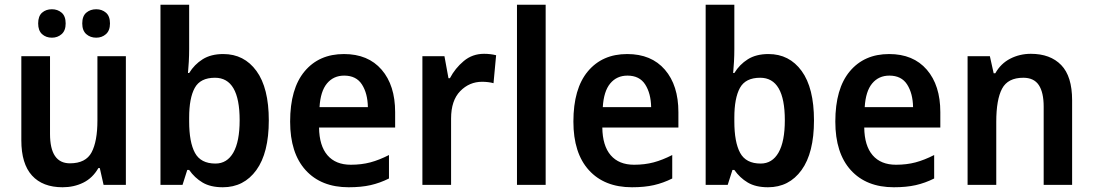

<svg xmlns="http://www.w3.org/2000/svg" viewBox="-20 -780 4613 810"><path d="M511 -543V0H417L401 -71H395Q371 -29 331.5 -9.5Q292 10 244 10Q160 10 115 -39.5Q70 -89 70 -188V-543H191V-215Q191 -91 275 -91Q342 -91 366.5 -137.5Q391 -184 391 -272V-543ZM141 -681Q141 -712 157.5 -726.5Q174 -741 199 -741Q223 -741 240 -726.5Q257 -712 257 -681Q257 -651 240 -636Q223 -621 199 -621Q174 -621 157.5 -636Q141 -651 141 -681ZM327 -681Q327 -712 344 -726.5Q361 -741 386 -741Q410 -741 427 -726.5Q444 -712 444 -681Q444 -651 427 -636Q410 -621 386 -621Q361 -621 344 -636Q327 -651 327 -681Z M778 -573Q778 -547 776.5 -519.5Q775 -492 773 -472H778Q800 -508 835 -530Q870 -552 922 -552Q1010 -552 1062 -480.5Q1114 -409 1114 -272Q1114 -135 1061.5 -62.5Q1009 10 920 10Q868 10 834.5 -10Q801 -30 778 -63H770L750 0H657V-760H778ZM887 -452Q825 -452 801.5 -409Q778 -366 778 -284V-268Q778 -180 802.5 -135Q827 -90 889 -90Q938 -90 964.5 -136.5Q991 -183 991 -273Q991 -452 887 -452Z M1431 -552Q1533 -552 1590 -486Q1647 -420 1647 -307V-242H1326Q1327 -165 1361.5 -125Q1396 -85 1460 -85Q1505 -85 1542.5 -95Q1580 -105 1621 -126V-27Q1583 -8 1543.5 1Q1504 10 1451 10Q1335 10 1269.5 -62Q1204 -134 1204 -267Q1204 -406 1265 -479Q1326 -552 1431 -552ZM1432 -461Q1387 -461 1359.5 -428Q1332 -395 1328 -328H1532Q1531 -386 1507 -423.5Q1483 -461 1432 -461Z M2022 -553Q2049 -553 2073 -547L2062 -429Q2052 -432 2039 -433.5Q2026 -435 2014 -435Q1960 -435 1921.5 -395.5Q1883 -356 1883 -280V0H1762V-543H1855L1872 -450H1878Q1900 -492 1936.5 -522.5Q1973 -553 2022 -553Z M2282 0H2161V-760H2282Z M2626 -552Q2728 -552 2785 -486Q2842 -420 2842 -307V-242H2521Q2522 -165 2556.5 -125Q2591 -85 2655 -85Q2700 -85 2737.5 -95Q2775 -105 2816 -126V-27Q2778 -8 2738.5 1Q2699 10 2646 10Q2530 10 2464.5 -62Q2399 -134 2399 -267Q2399 -406 2460 -479Q2521 -552 2626 -552ZM2627 -461Q2582 -461 2554.5 -428Q2527 -395 2523 -328H2727Q2726 -386 2702 -423.5Q2678 -461 2627 -461Z M3078 -573Q3078 -547 3076.5 -519.5Q3075 -492 3073 -472H3078Q3100 -508 3135 -530Q3170 -552 3222 -552Q3310 -552 3362 -480.5Q3414 -409 3414 -272Q3414 -135 3361.5 -62.5Q3309 10 3220 10Q3168 10 3134.5 -10Q3101 -30 3078 -63H3070L3050 0H2957V-760H3078ZM3187 -452Q3125 -452 3101.5 -409Q3078 -366 3078 -284V-268Q3078 -180 3102.5 -135Q3127 -90 3189 -90Q3238 -90 3264.5 -136.5Q3291 -183 3291 -273Q3291 -452 3187 -452Z M3731 -552Q3833 -552 3890 -486Q3947 -420 3947 -307V-242H3626Q3627 -165 3661.5 -125Q3696 -85 3760 -85Q3805 -85 3842.5 -95Q3880 -105 3921 -126V-27Q3883 -8 3843.5 1Q3804 10 3751 10Q3635 10 3569.5 -62Q3504 -134 3504 -267Q3504 -406 3565 -479Q3626 -552 3731 -552ZM3732 -461Q3687 -461 3659.5 -428Q3632 -395 3628 -328H3832Q3831 -386 3807 -423.5Q3783 -461 3732 -461Z M4329 -553Q4411 -553 4457 -505.5Q4503 -458 4503 -357V0H4383V-330Q4383 -390 4362.5 -421Q4342 -452 4297 -452Q4232 -452 4207.5 -406Q4183 -360 4183 -266V0H4062V-543H4156L4172 -471H4179Q4202 -512 4242 -532.5Q4282 -553 4329 -553Z"/></svg>

Font: Noto Sans Devanagari SemiCondensed SemiBold
Style: Regular
Weight: 600
Width: 4
Designer: Jelle Bosma - Monotype Design Team
Foundry: Monotype Imaging Inc.
Version: Version 2.004; ttfautohint (v1.8.4.7-5d5b)